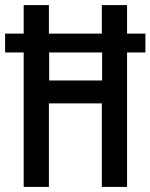

<svg xmlns="http://www.w3.org/2000/svg" viewBox="-23 -800 591 754"><path d="M70 -66V-594H-3V-668H70V-780H169V-668H377V-780H476V-668H548V-594H476V-66H377V-394H169V-66ZM170 -484H378V-594H170Z"/></svg>

Font: Noto Sans Malayalam UI ExtraCondensed Medium
Style: Regular
Weight: 500
Width: 2
Designer: Jelle Bosma - Monotype Design Team
Foundry: Monotype Imaging Inc.
Version: Version 2.104; ttfautohint (v1.8.4.7-5d5b)